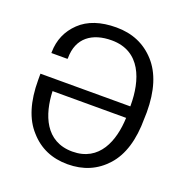

<svg xmlns="http://www.w3.org/2000/svg" viewBox="-136 -881 982 1020"><g transform="rotate(20 355.0 -371.0)"><path d="M563 -395V-388H55V-352C55 -232 83 -140 139 -79C194 -16 266 15 354 15C443 15 515 -16 571 -78C627 -140 655 -232 655 -353L656 -388C656 -510 627 -601 571 -663C514 -726 441 -757 351 -757C263 -757 194 -734 146 -688C98 -642 73 -585 72 -516V-511H163L164 -516C164 -631 242 -684 351 -684C516 -684 563 -534 563 -395ZM355 -57C202 -57 152 -192 147 -323H563C558 -192 508 -57 355 -57Z"/></g></svg>

Font: Cheyenne Sans
Style: Regular
Weight: 400
Designer: The Public Sans project authors (U.S. Web Design System), Libre Franklin designed by Pablo Impallari and Rodrigo Fuenzal
Foundry: The Cheyenne Sans Project Authors
Version: Version 2.007